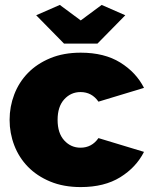

<svg xmlns="http://www.w3.org/2000/svg" viewBox="-20 -750 616 780"><path d="M19 -263Q19 -317 38 -366.5Q57 -416 93.5 -453.5Q130 -491 184 -513.5Q238 -536 308 -536Q404 -536 468.5 -496Q533 -456 565 -393L380 -337Q353 -376 307 -376Q268 -376 241 -346.5Q214 -317 214 -263Q214 -209 241 -179.5Q268 -150 307 -150Q353 -150 380 -189L565 -133Q533 -70 468.5 -30Q404 10 308 10Q238 10 184 -12.5Q130 -35 93.5 -72.5Q57 -110 38 -159.5Q19 -209 19 -263ZM223 -730 308 -667 393 -730 489 -688 376 -573H240L127 -688Z"/></svg>

Font: Raleway
Style: Heavy
Weight: 900
Designer: Matt McInerney, Pablo Impallari, Rodrigo Fuenzalida
Foundry: Matt McInerney, Pablo Impallari, Rodrigo Fuenzalida
Version: Version 2.001; ttfautohint (v0.8) -G 200 -r 50